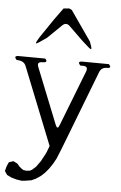

<svg xmlns="http://www.w3.org/2000/svg" viewBox="-77 -801 638 1009"><g transform="rotate(5 242.0 -297.0)"><path d="M-8.8 95.7 1 74.2 24.4 66.4 45.9 77.1 58.6 91.8 71.3 102.5 81.1 108.4 97.7 110.4 115.2 108.4 126 102.5 145.5 85 168 53.7 185.5 21.5 193.4 5.9 207 -29.3 43.9 -438.5Q33.2 -464.8 -4.9 -464.8Q-25.4 -486.3 3.9 -486.3L143.6 -485.4Q164.1 -464.8 129.9 -464.8Q100.6 -464.8 111.3 -438.5L229.5 -142.6Q240.2 -116.2 250 -143.6L364.3 -437.5Q374 -464.8 344.7 -464.8H331.1Q310.5 -486.3 339.8 -486.3L479.5 -485.4Q500 -464.8 470.7 -464.8Q441.4 -464.8 431.6 -437.5L272.5 -24.4L249 33.2L233.4 61.5L214.8 88.9L195.3 112.3L173.8 131.8L150.4 147.5L127 158.2L88.9 164.1L76.2 165L49.8 161.1L22.5 153.3L-2 141.6L-15.6 122.1ZM216.8 -755.9 247.1 -758.8 260.7 -752 370.1 -594.7 377.9 -572.3Q387.7 -544.9 366.2 -563.5L331.1 -594.7L257.8 -666Q237.3 -686.5 216.8 -666L143.6 -594.7L103.5 -567.4Q79.1 -550.8 93.8 -576.2L104.5 -594.7L172.9 -695.3Z"/></g></svg>

Font: B2 Hana
Style: Regular
Weight: 500
Version: 2020-08-05; (max)